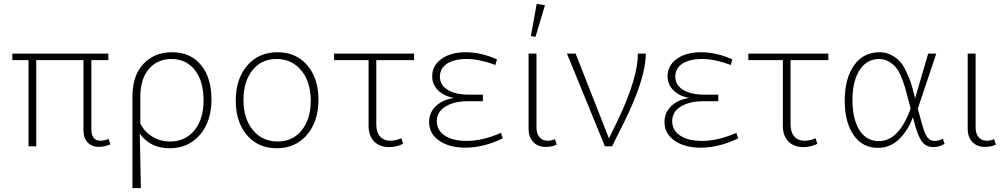

<svg xmlns="http://www.w3.org/2000/svg" viewBox="-20 -759 5214 996"><path d="M128 0V-447H44V-481H542V-447H454V-90Q454 -29 501 -29Q520 -29 543 -38L553 -10Q521 3 493 3Q457 3 435 -19.5Q413 -42 413 -84V-447H168V0Z M667 -259Q667 -367 724 -427.5Q781 -488 872 -488Q968 -488 1022.5 -422Q1077 -356 1077 -243Q1077 -129 1017 -59.5Q957 10 860 10Q759 10 705 -66L711 217H667ZM708 -256V-117Q731 -74 771.5 -49.5Q812 -25 863 -25Q941 -25 988.5 -83Q1036 -141 1036 -238Q1036 -338 991 -395.5Q946 -453 869 -453Q797 -453 752.5 -401.5Q708 -350 708 -256Z M1203 -237Q1203 -350 1262.5 -419Q1322 -488 1420 -488Q1516 -488 1574 -420.5Q1632 -353 1632 -242Q1632 -129 1572.5 -59.5Q1513 10 1416 10Q1319 10 1261 -58Q1203 -126 1203 -237ZM1421 -25Q1498 -25 1545 -83Q1592 -141 1592 -237Q1592 -334 1543 -393.5Q1494 -453 1414 -453Q1336 -453 1289.5 -394.5Q1243 -336 1243 -241Q1243 -144 1291.5 -84.5Q1340 -25 1421 -25Z M1998 4Q1949 4 1920.5 -25.5Q1892 -55 1892 -106V-447H1713V-481H2128V-447H1932V-113Q1932 -73 1951.5 -51Q1971 -29 2003 -29Q2034 -29 2062 -42L2071 -13Q2037 4 1998 4Z M2394 7Q2310 7 2258 -29.5Q2206 -66 2206 -126Q2206 -176 2242 -209.5Q2278 -243 2336 -251Q2285 -259 2253.5 -289.5Q2222 -320 2222 -363Q2222 -419 2270 -453.5Q2318 -488 2397 -488Q2475 -488 2558 -451L2550 -422Q2466 -453 2401 -453Q2337 -453 2299.5 -429Q2262 -405 2262 -361Q2262 -318 2302.5 -293Q2343 -268 2413 -268H2485V-234H2409Q2336 -234 2291 -206.5Q2246 -179 2246 -131Q2246 -83 2287.5 -55.5Q2329 -28 2401 -28Q2484 -28 2579 -70L2588 -41Q2488 7 2394 7Z M2758 -568 2734 -572 2764 -739 2807 -732ZM2810 3Q2770 3 2746 -22.5Q2722 -48 2722 -91V-481H2763V-97Q2763 -66 2778.5 -47.5Q2794 -29 2821 -29Q2841 -29 2859 -37L2868 -9Q2845 3 2810 3Z M3217 -124 3155 0H3118L2921 -481H2966L3139 -41L3188 -142Q3289 -355 3289 -481H3330Q3330 -352 3217 -124Z M3615 7Q3531 7 3479 -29.5Q3427 -66 3427 -126Q3427 -176 3463 -209.5Q3499 -243 3557 -251Q3506 -259 3474.5 -289.5Q3443 -320 3443 -363Q3443 -419 3491 -453.5Q3539 -488 3618 -488Q3696 -488 3779 -451L3771 -422Q3687 -453 3622 -453Q3558 -453 3520.5 -429Q3483 -405 3483 -361Q3483 -318 3523.5 -293Q3564 -268 3634 -268H3706V-234H3630Q3557 -234 3512 -206.5Q3467 -179 3467 -131Q3467 -83 3508.5 -55.5Q3550 -28 3622 -28Q3705 -28 3800 -70L3809 -41Q3709 7 3615 7Z M4147 4Q4098 4 4069.5 -25.5Q4041 -55 4041 -106V-447H3862V-481H4277V-447H4081V-113Q4081 -73 4100.5 -51Q4120 -29 4152 -29Q4183 -29 4211 -42L4220 -13Q4186 4 4147 4Z M4534 8Q4454 8 4408 -58.5Q4362 -125 4362 -237Q4362 -351 4410 -419.5Q4458 -488 4542 -488Q4577 -488 4605 -473Q4633 -458 4650.5 -437.5Q4668 -417 4683.5 -383Q4699 -349 4706.5 -325.5Q4714 -302 4723 -265L4727 -249L4795 -481H4837L4741 -195L4757 -137Q4772 -78 4786.5 -53Q4801 -28 4830 -28Q4851 -28 4871 -40L4880 -13Q4852 4 4822 4Q4782 4 4761 -26.5Q4740 -57 4723 -124L4716 -151Q4689 -81 4643.5 -36.5Q4598 8 4534 8ZM4402 -241Q4402 -142 4438 -84.5Q4474 -27 4539 -27Q4643 -27 4704 -196L4689 -253Q4680 -288 4675 -305Q4670 -322 4657 -355.5Q4644 -389 4630 -406.5Q4616 -424 4592.5 -438.5Q4569 -453 4541 -453Q4476 -453 4439 -395Q4402 -337 4402 -241Z M5088 3Q5048 3 5024 -22.5Q5000 -48 5000 -91V-481H5041V-97Q5041 -66 5056.5 -47.5Q5072 -29 5099 -29Q5119 -29 5137 -37L5146 -9Q5123 3 5088 3Z"/></svg>

Font: Cantarell Light
Style: Regular
Weight: 300
Designer: Dave Crossland, Nikolaus Waxweiler, Florian Fecher, Jacques Le Bailly, Eben Sorkin, Alexei Vanyashin, Alexios Zavras, Em
Version: Version 0.303